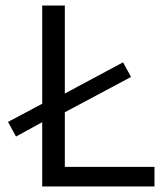

<svg xmlns="http://www.w3.org/2000/svg" viewBox="-20 -676 590 696"><path d="M133 0H540V-71H215V-269L455 -397L426 -450L215 -337V-656H133V-300L9 -234L38 -181L133 -233Z"/></svg>

Font: Codetta
Style: Regular
Weight: 400
Italic angle: -11°
Designer: Ulrich Proeller
Foundry: PROSA GmbH
Version: Version 2.00;September 29, 2018;FontCreator 11.5.0.2427 64-b